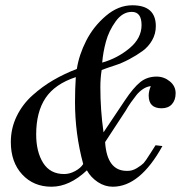

<svg xmlns="http://www.w3.org/2000/svg" viewBox="-20 -701 707 727"><path d="M264 -315Q264 -362 267 -409Q188 -383 152.5 -330Q117 -277 117 -192Q117 -126 143.5 -84Q170 -42 223 -42Q244 -42 265 -53.5Q286 -65 295 -80Q264 -194 264 -315ZM479 -656Q444 -656 418 -620Q392 -584 381 -543Q370 -502 367 -464Q424 -480 470 -518Q516 -556 516 -606Q516 -656 479 -656ZM569 -151 595 -148Q510 6 407 6Q377 6 350.5 -11.5Q324 -29 309 -56Q243 6 175 6Q107 6 64 -40.5Q21 -87 21 -163Q21 -215 43 -260.5Q65 -306 103 -340Q141 -374 182.5 -398Q224 -422 271 -440Q279 -493 306.5 -547Q334 -601 381 -641Q428 -681 481 -681Q570 -681 570 -602Q570 -573 556 -548.5Q542 -524 520 -508Q498 -492 470 -477Q442 -462 415.5 -453.5Q389 -445 365 -436Q360 -406 360 -371Q360 -284 372 -200L453 -321Q485 -369 511 -390Q537 -411 573 -411Q601 -411 623 -393Q645 -375 645 -348Q645 -322 631 -306.5Q617 -291 592 -291Q543 -291 543 -339Q543 -356 551 -375Q535 -373 521 -363.5Q507 -354 497 -341.5Q487 -329 476 -313.5Q465 -298 456 -282L378 -163Q385 -54 460 -54Q480 -53 498.5 -64.5Q517 -76 524 -83.5Q531 -91 549.5 -120.5Q568 -150 569 -151Z"/></svg>

Font: Justus
Style: Italic
Weight: 400
Italic angle: -12°
Version: Version 001.001